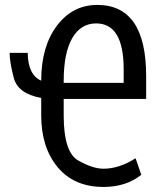

<svg xmlns="http://www.w3.org/2000/svg" viewBox="-20 -740 640 771"><path d="M476.6 -461.9Q476.6 -646 366.2 -646Q304.2 -646 270 -586.7Q235.8 -527.3 235.8 -415V-407.2H476.6ZM395.5 10.7Q277.3 10.7 211.4 -68.8Q145.5 -148.4 145.5 -276.4V-346.7Q51.8 -363.8 35.2 -427.5Q18.6 -491.2 18.6 -527.8H91.3Q92.3 -439 145.5 -416Q145.5 -553.2 208.5 -636.7Q271.5 -720.2 370.6 -720.2Q566.9 -720.2 566.9 -434.6V-342.8H235.8V-276.4Q235.8 -128.4 294.2 -95.5Q352.5 -62.5 395.5 -62.5Q458.5 -62.5 524.4 -104.5L547.4 -38.1Q486.3 10.7 395.5 10.7Z"/></svg>

Font: RobotoMono-Regular
Style: Regular
Weight: 400
Designer: Google
Version: Version 2.000985; 2015; ttfautohint (v1.3)